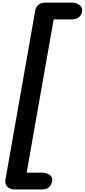

<svg xmlns="http://www.w3.org/2000/svg" viewBox="-20 -1249 650 1470"><path d="M92.5 201.5Q57 201.5 36.5 180.8Q16 160 21.5 128L249.5 -1167Q255 -1198.5 275.8 -1213.8Q296.5 -1229 329.5 -1229H531.5Q564 -1229 588.5 -1211Q613 -1193 609 -1163Q605.5 -1135.5 584.5 -1118Q563.5 -1100.5 531.5 -1100.5H391L184 73H300.5Q336.5 73 361 90.5Q385.5 108 378.5 141Q373 168.5 353.8 185Q334.5 201.5 300.5 201.5Z"/></svg>

Font: Edu QLD Hand
Style: Regular
Weight: 400
Designer: Tina and Corey Anderson, Eben Sorkin
Foundry: Sorkin Type Co.
Version: Version 2.000